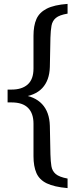

<svg xmlns="http://www.w3.org/2000/svg" viewBox="-20 -767 407 986"><path d="M19 -262V-307H40Q93 -307 122.5 -333.5Q152 -360 152 -415V-583Q152 -635 167 -669Q182 -703 220 -722.5Q258 -742 327 -747V-697Q285 -690 267 -675Q249 -660 244.5 -635Q240 -610 239 -574L236 -423Q234 -354 197 -314.5Q160 -275 87 -268ZM327 199Q258 193 220 174.5Q182 156 167 121.5Q152 87 152 35V-132Q152 -185 124 -213Q96 -241 40 -241H19V-286L88 -280Q158 -273 196 -232.5Q234 -192 236 -121L239 26Q240 62 244 86.5Q248 111 266 126.5Q284 142 327 150Z"/></svg>

Font: Piazzolla Thin SemiBold
Style: Regular
Weight: 600
Version: Version 2.005